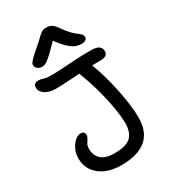

<svg xmlns="http://www.w3.org/2000/svg" viewBox="-235 -1087 1066 1210"><g transform="rotate(-30 298.5 -482.5)"><path d="M282 12Q218 12 170 -9Q122 -30 94.5 -69Q67 -108 67 -163Q67 -186 74.5 -208.5Q82 -231 95 -249.5Q108 -268 124.5 -279.5Q141 -291 158 -291Q172 -291 179 -284.5Q186 -278 186 -264Q186 -251 178.5 -239.5Q171 -228 163 -214Q155 -200 155 -179Q155 -133 185 -104Q215 -75 282 -75Q368 -75 401.5 -107.5Q435 -140 435 -208Q435 -246 427 -297.5Q419 -349 406 -405.5Q393 -462 376 -516Q359 -570 342 -613Q333 -637 337 -656.5Q341 -676 361 -676Q393 -676 410.5 -663Q428 -650 439 -616Q456 -572 471.5 -517Q487 -462 499 -403.5Q511 -345 518 -292Q525 -239 525 -198Q525 -90 463 -39Q401 12 282 12ZM160 -612Q144 -612 126 -616Q108 -620 93 -628.5Q78 -637 68 -650Q58 -663 58 -681Q58 -696 66.5 -704.5Q75 -713 90 -713Q106 -713 117.5 -710Q129 -707 142 -703.5Q155 -700 175 -700Q225 -700 268 -703Q311 -706 361.5 -709Q412 -712 480 -712Q497 -712 513 -708Q529 -704 539.5 -693.5Q550 -683 550 -662Q550 -626 496 -626Q431 -626 369 -622.5Q307 -619 253.5 -615.5Q200 -612 160 -612ZM159 -775Q146 -775 135.5 -780.5Q125 -786 119 -795Q113 -804 113 -813Q113 -820 118 -828.5Q123 -837 140 -854Q157 -871 195 -903Q225 -929 241.5 -945.5Q258 -962 271 -969.5Q284 -977 304 -977Q327 -977 343.5 -966.5Q360 -956 379 -927Q402 -894 421.5 -874.5Q441 -855 456 -844Q471 -833 479 -824Q487 -815 487 -802Q487 -791 476.5 -783.5Q466 -776 447 -776Q423 -776 401 -785.5Q379 -795 351.5 -821.5Q324 -848 286 -901H314Q272 -856 245.5 -830.5Q219 -805 203 -793Q187 -781 177 -778Q167 -775 159 -775Z"/></g></svg>

Font: Shantell Sans
Style: Regular
Weight: 400
Designer: Stephen Nixon, Anya Danilova, Shantell Martin
Foundry: Arrow Type
Version: Version 1.008;[ac192a2d6]